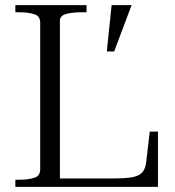

<svg xmlns="http://www.w3.org/2000/svg" viewBox="-20 -730 682 750"><path d="M318 -710H40V-682H56Q91 -682 114 -674.5Q137 -667 137 -642V-68Q137 -43 114 -35.5Q91 -28 56 -28H40V0H597V-216H565L551 -96Q548 -71 536 -57Q524 -43 498 -38Q472 -33 423 -33H214V-649Q214 -669 238.5 -675.5Q263 -682 297 -682H318ZM426 -529 494 -710H416L398 -537V-529Z"/></svg>

Font: Roboto Serif 120pt Expanded Light
Style: Regular
Weight: 300
Width: 7
Designer: Greg Gazdowicz
Foundry: Commercial Type
Version: Version 1.008